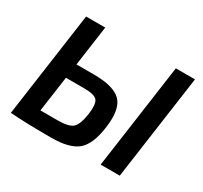

<svg xmlns="http://www.w3.org/2000/svg" viewBox="-143 -889 1159 1095"><g transform="rotate(30 436.0 -341.0)"><path d="M222 -426H336Q468 -426 516.5 -376.5Q565 -327 548 -202Q532 -81 479 -36.5Q426 8 307 8Q130 8 36 0L133 -690H259ZM850 -690 753 0H627L724 -690ZM175 -96H286Q361 -96 386.5 -118.5Q412 -141 423 -213Q433 -282 416 -306Q399 -330 328 -330H208Z"/></g></svg>

Font: Exo 2.0 Semi Bold
Style: Italic
Weight: 600
Italic angle: -8°
Designer: Natanael Gama
Version: Version 1.001;PS 001.001;hotconv 1.0.70;makeotf.lib2.5.58329